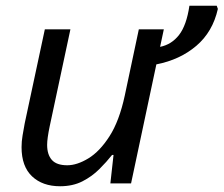

<svg xmlns="http://www.w3.org/2000/svg" viewBox="-20 -638 778 668"><path d="M189 10Q128 10 91.5 -24.5Q55 -59 55 -126Q55 -146 58.5 -166.5Q62 -187 66 -209L136 -536H225L153 -199Q144 -156 144 -134Q144 -100 160.5 -81.5Q177 -63 214 -63Q248 -63 287.5 -87Q327 -111 361 -164Q395 -217 414 -305L463 -536H550L537 -475Q577 -483 603 -516.5Q629 -550 639 -618H734L738 -607Q720 -527 663 -478.5Q606 -430 524 -414L436 0H364L375 -99H370Q351 -75 325.5 -49.5Q300 -24 266.5 -7Q233 10 189 10Z"/></svg>

Font: Noto Sans IKEA
Style: Italic
Weight: 400
Italic angle: -12°
Designer: Monotype Design Team
Foundry: Monotype Imaging Inc.
Version: Version 2.001